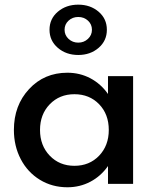

<svg xmlns="http://www.w3.org/2000/svg" viewBox="-20 -794 666 829"><path d="M40 -232.9Q40 -338.9 105.5 -409.4Q170.9 -480 271 -480Q324.7 -480 370.1 -456.1Q415.5 -432.1 446.3 -388.2V-465.3H554.7V0H446.3V-77.1Q415.5 -33.2 370.1 -9.3Q324.7 14.6 271 14.6Q205.1 14.6 152.1 -17.8Q99.1 -50.3 69.6 -106.9Q40 -163.6 40 -232.9ZM301.3 -78.1Q366.2 -78.1 408 -121.8Q449.7 -165.5 449.7 -232.9Q449.7 -300.8 408 -344Q366.2 -387.2 301.3 -387.2Q236.8 -387.2 194.8 -343.8Q152.8 -300.3 152.8 -232.9Q152.8 -165.5 194.8 -121.8Q236.8 -78.1 301.3 -78.1ZM229.7 -587.4Q193.8 -618.2 193.8 -665.5Q193.8 -712.9 229.7 -743.4Q265.6 -773.9 317.9 -773.9Q370.1 -773.9 405.8 -743.4Q441.4 -712.9 441.4 -665.5Q441.4 -618.2 405.8 -587.4Q370.1 -556.6 317.9 -556.6Q265.6 -556.6 229.7 -587.4ZM275.9 -704.8Q258.8 -689 258.8 -665.5Q258.8 -642.1 276.1 -626Q293.5 -609.9 317.9 -609.9Q342.3 -609.9 359.6 -626Q377 -642.1 377 -665.5Q377 -689 359.9 -704.8Q342.8 -720.7 317.9 -720.7Q293 -720.7 275.9 -704.8Z"/></svg>

Font: Spartan MB SemBd
Style: Regular
Weight: 600
Designer: Matt Bailey, Mirko Velimirovic
Foundry: Matt Bailey
Version: Version 1.005